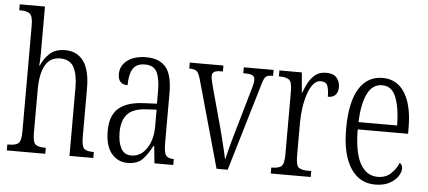

<svg xmlns="http://www.w3.org/2000/svg" viewBox="-51 -872 2219 995"><g transform="rotate(5 1058.5 -375.0)"><path d="M13 0V-31H21Q56 -31 70.5 -43.5Q85 -56 85 -105V-657Q85 -704 70 -716.5Q55 -729 26 -729H14V-760H145V-515Q145 -497 144 -479.5Q143 -462 142 -453H145Q159 -488 188.5 -516Q218 -544 270 -544Q331 -544 365 -498Q399 -452 399 -356V-104Q399 -56 412 -43.5Q425 -31 459 -31H463V0H339V-355Q339 -424 318.5 -461.5Q298 -499 247 -499Q195 -499 170 -454.5Q145 -410 145 -326V-103Q145 -54 159.5 -42.5Q174 -31 209 -31H213V0Z M641 10Q591 10 558 -29Q525 -68 525 -148Q525 -227 569 -265Q613 -303 703 -306L767 -309V-372Q767 -439 750.5 -472.5Q734 -506 688 -506Q643 -506 625 -476.5Q607 -447 607 -391Q557 -391 557 -445Q557 -489 593.5 -516.5Q630 -544 692 -544Q759 -544 793 -504.5Q827 -465 827 -369V-108Q827 -60 838 -45.5Q849 -31 876 -31H879V0H781L772 -89H768Q746 -46 719.5 -18Q693 10 641 10ZM657 -30Q707 -30 737.5 -76Q768 -122 768 -191V-278L714 -275Q644 -271 615.5 -238Q587 -205 587 -145Q587 -93 604 -61.5Q621 -30 657 -30Z M977 -454Q968 -486 957 -495.5Q946 -505 918 -505V-536H1093V-505H1081Q1057 -505 1047 -498Q1037 -491 1037 -477Q1037 -465 1042 -444.5Q1047 -424 1052 -406L1104 -216Q1111 -189 1119 -158Q1127 -127 1133.5 -98.5Q1140 -70 1144 -51Q1149 -71 1159.5 -112.5Q1170 -154 1187 -211L1234 -374Q1246 -414 1252.5 -438Q1259 -462 1259 -475Q1259 -491 1248.5 -498Q1238 -505 1213 -505H1199V-536H1354V-505H1347Q1323 -505 1313.5 -493.5Q1304 -482 1293 -440L1162 0H1104Z M1386 0V-31H1388Q1423 -31 1438 -43Q1453 -55 1453 -105V-433Q1453 -481 1438 -493Q1423 -505 1387 -505H1384V-536H1501L1510 -431H1512Q1522 -460 1536.5 -486Q1551 -512 1572.5 -528.5Q1594 -545 1627 -545Q1664 -545 1681.5 -525.5Q1699 -506 1699 -476Q1699 -452 1686.5 -437Q1674 -422 1646 -422Q1646 -457 1638.5 -478Q1631 -499 1603 -499Q1580 -499 1563.5 -478.5Q1547 -458 1536 -424.5Q1525 -391 1519.5 -352Q1514 -313 1514 -275V-103Q1514 -54 1528.5 -42.5Q1543 -31 1578 -31H1594V0Z M1929 10Q1847 10 1801 -61.5Q1755 -133 1755 -263Q1755 -404 1798.5 -474Q1842 -544 1921 -544Q1996 -544 2036.5 -479.5Q2077 -415 2077 -298V-267H1815Q1816 -146 1848.5 -88.5Q1881 -31 1939 -31Q1981 -31 2007.5 -56Q2034 -81 2047 -113Q2053 -110 2057.5 -103Q2062 -96 2062 -85Q2062 -66 2047.5 -44Q2033 -22 2003.5 -6Q1974 10 1929 10ZM2017 -305Q2016 -394 1994.5 -450Q1973 -506 1922 -506Q1871 -506 1845 -452.5Q1819 -399 1816 -305Z"/></g></svg>

Font: Noto Serif ExtraCondensed Light
Style: Regular
Weight: 300
Width: 2
Designer: Monotype Design Team
Foundry: Monotype Imaging Inc.
Version: Version 2.014; ttfautohint (v1.8.4.7-5d5b)